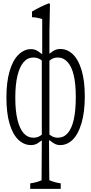

<svg xmlns="http://www.w3.org/2000/svg" viewBox="-20 -839 568 1195"><path d="M293 37.1Q289.1 38.6 285.2 29.8Q285.2 40 285.2 40.5Q285.2 134.3 286.1 204.1Q286.6 248.5 287.1 282.7Q322.8 297.4 357.9 302.2Q357.9 324.2 357.9 336.4Q357.9 336.4 168 336.4Q168 324.2 168 302.2Q203.6 297.9 238.8 283.2Q240.2 196.8 240.2 43Q240.2 42.5 240.2 32.7Q236.3 41 232.4 39.6Q222.2 48.3 210 55.2Q193.4 64 172.9 64Q129.4 64 94.2 30.8Q59.1 -2.9 39.6 -68.8Q20 -134.8 20 -231.9Q20 -329.1 39.8 -396.5Q59.6 -463.9 95 -498.5Q130.4 -533.2 172.9 -533.2Q193.4 -533.2 210 -523.9Q223.6 -516.6 234.9 -506.8Q238.8 -505.9 242.7 -500.5Q242.7 -613.8 242.7 -720.2Q210.9 -731 179.2 -731.9Q179.2 -754.4 179.2 -767.1Q231.4 -797.9 283.7 -818.4Q287.1 -820.3 291 -812.5Q289.6 -732.9 287.6 -644Q287.6 -577.6 287.6 -503.4Q291.5 -509.8 295.4 -510.3Q306.2 -519.5 318.8 -525.9Q335.9 -534.2 355 -534.2Q398.4 -534.2 433.1 -501.5Q467.8 -468.8 487.8 -402.3Q507.8 -335.9 507.8 -239.5Q507.8 -143.1 487.8 -74Q467.8 -4.9 433.1 29.8Q398.4 64 355 64Q335.4 64 320.1 55.7Q304.7 47.4 293 37.1ZM294.4 3.4Q314.5 18.1 339.8 18.1Q413.1 18.1 439 -94.2Q451.7 -150.4 451.7 -235.4Q451.7 -397.5 400.4 -453.1Q375.5 -481 339.8 -481Q313.5 -481 294.4 -466.8Q292 -464.8 287.6 -460.9Q287.6 -226.6 287.6 -2Q292 1.5 294.4 3.4ZM234.4 -466.8Q214.8 -481 188 -481Q151.9 -481 127.4 -452.6Q102.5 -424.3 88.9 -368.7Q75.2 -313 75.2 -230.5Q75.2 -147.9 88.9 -93.3Q116.2 18.1 188 18.1Q214.4 18.1 234.4 3.4Q236.3 2 240.2 -1Q240.2 -226.6 240.2 -461.9Q236.3 -465.3 234.4 -466.8Z"/></svg>

Font: Scarab Serif
Style: Light
Weight: 300
Designer: John Roberts
Foundry: Scarab
Version: 1.0